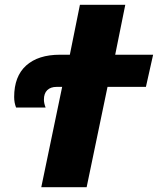

<svg xmlns="http://www.w3.org/2000/svg" viewBox="-20 -780 658 800"><path d="M239 -418H216Q191 -418 177 -404.5Q163 -391 163 -365Q163 -350 170 -332H47Q39 -352 39 -376Q39 -462 89 -507Q139 -552 230 -552H271L313 -760H502L460 -552H618L588 -418H428L341 0H152Z"/></svg>

Font: Noto Sans Display Black
Style: Italic
Weight: 900
Italic angle: -12°
Designer: Monotype Design team
Foundry: Monotype Imaging Inc.
Version: Version 1.000